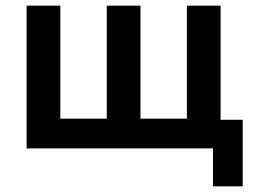

<svg xmlns="http://www.w3.org/2000/svg" viewBox="-20 -524 903 678"><path d="M732 134V0H74V-504H193V-105H357V-504H476V-105H640V-504H759V-101H837V134Z"/></svg>

Font: Nunitoga
Style: Bold
Weight: 700
Designer: Vernon Adams
Foundry: Vernon Adams
Version: Version 1.0